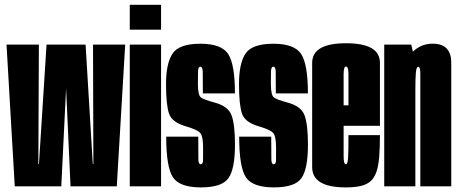

<svg xmlns="http://www.w3.org/2000/svg" viewBox="-20 -789 1940 813"><path d="M42.5 0 7.6 -600H144.6L142.4 -94.4H144.9L177.1 -600H268.9L239.5 0ZM278.6 0 251.4 -600H342.4L372.9 -94.4H375.4L373.9 -600H510.1L474.5 0Z M529.5 0V-600H662V0ZM529.5 -768.8H662V-663.5H529.5Z M830.8 4.5Q741 4.5 712.4 -38.1Q683.8 -80.6 683.8 -210.4H819.5Q819.5 -134.2 820 -113.9Q820.5 -93.5 830 -93.5Q839.5 -93.5 839.8 -111Q840 -128.5 840 -163.5Q840 -213.8 826.9 -227Q813.9 -240.2 769.2 -253.4Q708.5 -270.4 695.8 -307.7Q683 -345 683 -432.9Q683 -521.2 710.9 -562.5Q738.8 -603.8 828.5 -603.8Q918.2 -603.8 946.5 -559.8Q974.8 -515.9 974.8 -393.5H839Q839 -462.2 838.5 -484.4Q838 -506.5 828.5 -506.5Q819 -506.5 818.5 -486.8Q818 -467 818 -434Q818 -385.8 831 -376.2Q844 -366.8 887 -355.2Q946 -340 960.5 -300.7Q975 -261.4 975 -176.6Q975 -74.2 947.6 -34.9Q920.2 4.5 830.8 4.5Z M1139.8 4.5Q1050 4.5 1021.4 -38.1Q992.8 -80.6 992.8 -210.4H1128.5Q1128.5 -134.2 1129 -113.9Q1129.5 -93.5 1139 -93.5Q1148.5 -93.5 1148.8 -111Q1149 -128.5 1149 -163.5Q1149 -213.8 1135.9 -227Q1122.9 -240.2 1078.2 -253.4Q1017.5 -270.4 1004.8 -307.7Q992 -345 992 -432.9Q992 -521.2 1019.9 -562.5Q1047.8 -603.8 1137.5 -603.8Q1227.2 -603.8 1255.5 -559.8Q1283.8 -515.9 1283.8 -393.5H1148Q1148 -462.2 1147.5 -484.4Q1147 -506.5 1137.5 -506.5Q1128 -506.5 1127.5 -486.8Q1127 -467 1127 -434Q1127 -385.8 1140 -376.2Q1153 -366.8 1196 -355.2Q1255 -340 1269.5 -300.7Q1284 -261.4 1284 -176.6Q1284 -74.2 1256.6 -34.9Q1229.2 4.5 1139.8 4.5Z M1444.4 4.5Q1301.8 4.5 1301.8 -81.2Q1301.8 -167 1301.8 -298.8Q1301.8 -439.1 1301.8 -522.5Q1301.8 -605.9 1445.2 -605.9Q1588.8 -605.9 1588.8 -523.1Q1588.8 -440.4 1588.8 -302.5Q1588.8 -278 1588.8 -256.2H1423.5V-343.1H1464L1455.5 -331.2Q1455.5 -442.4 1455.5 -474.8Q1455.5 -507.1 1445.2 -507.1Q1435 -507.1 1435 -474.8Q1435 -442.4 1435 -302.8Q1435 -165.2 1435 -129.4Q1435 -93.5 1444.4 -93.5ZM1444.4 -93.5Q1448.4 -93.5 1450.6 -99.7Q1452.9 -105.9 1453.9 -120.1Q1454.9 -134.2 1455.2 -158.1Q1455.5 -182 1455.5 -216.9H1588.8Q1588.8 -164.4 1585.8 -126.6Q1582.9 -88.9 1574.6 -63.4Q1566.4 -38 1550.6 -23.1Q1534.8 -8.1 1508.7 -1.8Q1482.6 4.5 1444.4 4.5L1437.2 -40.2Z M1607 0V-600H1721.5L1738.8 -523.5V0ZM1759.8 0V-344.1Q1759.8 -450 1759.8 -478.1Q1759.8 -506.1 1751 -506.1Q1743.1 -506.1 1740.9 -481.6Q1738.8 -457.1 1738.8 -410.4L1674.2 -417.4Q1674.2 -502.8 1713.3 -553.4Q1752.4 -604.1 1812 -604.1Q1890.8 -604.1 1890.8 -523.2Q1890.8 -442.2 1890.8 -344.4V0Z"/></svg>

Font: Anybody UltraCondensed Thin
Style: Regular
Weight: 100
Width: 1
Designer: Tyler Finck
Foundry: Etcetera Type Company
Version: Version 1.110